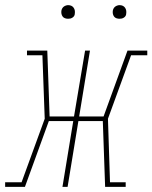

<svg xmlns="http://www.w3.org/2000/svg" viewBox="-59 -727 593 747"><path d="M-39 0V-18H25L115 -265L106 -512H46V-530H125L134 -274H229L272 -530H291L249 -274H344L437 -530H514V-512H451L361 -265L369 -18H430V0H350L341 -256H246L204 0H184L226 -256H131L38 0ZM406 -654Q400 -654 394 -656Q388 -658 384.5 -663Q381 -668 380 -674Q379 -680 380 -686Q381 -691 383.5 -695Q386 -699 389.5 -701.5Q393 -704 397.5 -705.5Q402 -707 406 -707Q413 -707 418.5 -704.5Q424 -702 427.5 -697Q431 -692 432 -686Q433 -680 432 -674Q432 -669 429.5 -665Q427 -661 423 -658.5Q419 -656 415 -655Q411 -654 406 -654ZM206 -654Q200 -654 194 -656Q188 -658 184.5 -663Q181 -668 180 -674Q179 -680 180 -686Q181 -691 183.5 -695Q186 -699 189.5 -701.5Q193 -704 197.5 -705.5Q202 -707 206 -707Q213 -707 218.5 -704.5Q224 -702 227.5 -697Q231 -692 232 -686Q233 -680 232 -674Q232 -669 229.5 -665Q227 -661 223 -658.5Q219 -656 215 -655Q211 -654 206 -654Z"/></svg>

Font: Iosevka Slab Thin
Style: Italic
Weight: 100
Italic angle: -9°
Monospace: yes
Designer: Belleve Invis
Foundry: Belleve Invis
Version: Version 11.1.1; ttfautohint (v1.8.3)